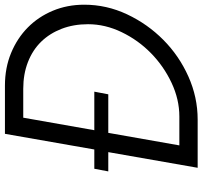

<svg xmlns="http://www.w3.org/2000/svg" viewBox="-42 -798 840 797"><g transform="rotate(-90 378.5 -400.0)"><path d="M280 0H80L145 -371H65L76 -429H156L221 -800H421Q495 -800 556.5 -774.5Q618 -749 662.5 -705Q707 -661 732 -601Q757 -541 757 -471Q757 -378 717 -293Q677 -208 611 -142.5Q545 -77 459 -38.5Q373 0 280 0ZM408 -724H288L236 -429H396L385 -371H225L173 -76H293Q364 -76 433 -108.5Q502 -141 556 -194Q610 -247 643 -315.5Q676 -384 676 -455Q676 -515 657 -564.5Q638 -614 603.5 -649.5Q569 -685 519 -704.5Q469 -724 408 -724Z"/></g></svg>

Font: Gauge
Style: Oblique
Weight: 400
Italic angle: -80°
Designer: Daniel Pimley
Foundry: Daniel Pimley
Version: Version 2.0